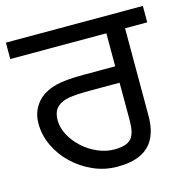

<svg xmlns="http://www.w3.org/2000/svg" viewBox="-102 -713 783 803"><g transform="rotate(-15 289.5 -311.0)"><path d="M310 0Q256 0 207 -21.5Q158 -43 119.5 -79.5Q81 -116 59 -162.5Q37 -209 37 -258Q37 -294 49.5 -319.5Q62 -345 82 -363Q109 -386 150.5 -397Q192 -408 272 -408H409V-551H-7V-622H586V-551H490V-172Q490 -114 470.5 -76Q451 -38 411.5 -19Q372 0 310 0ZM317 -73Q340 -73 359 -78Q378 -83 390 -96Q399 -107 404 -124.5Q409 -142 409 -183V-337H282Q220 -337 189 -331.5Q158 -326 141 -311Q128 -300 123 -285Q118 -270 118 -252Q118 -220 135 -188Q152 -156 180.5 -130Q209 -104 244.5 -88.5Q280 -73 317 -73Z"/></g></svg>

Font: lgurmukhi25
Style: Book
Weight: 400
Designer: Jelle Bosma - Monotype Design Team
Foundry: Monotype Imaging Inc.
Version: Version 2.003